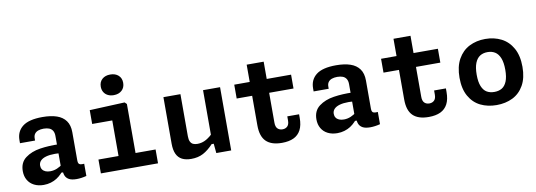

<svg xmlns="http://www.w3.org/2000/svg" viewBox="-60 -1191 4461 1597"><g transform="rotate(-10 2170.0 -392.5)"><path d="M513.9 -378.4V-140.8Q513.9 -124 518.3 -115.6Q522.7 -107.2 533.6 -104.4Q544.5 -101.5 565.8 -103.2V0Q521 11.5 482.3 11.5Q440.3 11.5 417.6 -1.5Q394.8 -14.6 386.5 -36.5Q378.2 -58.3 378.2 -90.3L370.2 -99.7V-372.5Q370.2 -400.1 359.5 -417.2Q348.7 -434.4 329.8 -441.7Q310.8 -449 283.9 -449.3Q257 -449.2 237.6 -442.2Q218.2 -435.2 207.6 -420.5Q197 -405.8 196.9 -383.7L196.8 -364.2H69.4V-390.1Q69.4 -463 122.5 -504.6Q175.7 -546.2 290.5 -546.2Q361.2 -546.2 410.8 -529.3Q460.3 -512.4 487.1 -475.3Q513.9 -438.2 513.9 -378.4ZM339.7 -226.6Q295.1 -226.6 264.4 -217.8Q233.7 -209 217.8 -192.2Q201.8 -175.5 201.8 -151.1Q201.8 -132.4 211 -118.8Q220.1 -105.2 237.1 -97.9Q254.1 -90.6 277.6 -90.6Q307.5 -90.6 335.7 -102.3Q363.9 -114.1 389.5 -135.5L386.8 -63.2H365.6L359.2 -55.7Q339.8 -34.9 316.6 -20Q293.5 -5 264.9 3.5Q236.3 12 204.3 12Q159.1 12 124.5 -5.4Q89.8 -22.8 70.9 -55.2Q51.9 -87.5 51.9 -131Q51.9 -203.8 102.6 -241.7Q153.3 -279.7 227.4 -291Q301.4 -302.4 388.8 -299.5L432.3 -214.8Q408.8 -220.1 386.9 -223.3Q364.9 -226.6 339.7 -226.6Z M858.2 0V-450.8L880.7 -417.5H688.5V-534.2L985.2 -547.1L1001.8 -531V0ZM688.5 -117H1171.1V0H688.5ZM812.7 -710.1Q812.7 -749.8 838.7 -773.2Q864.7 -796.6 907.3 -796.6Q950 -796.6 976 -773.2Q1002 -749.8 1002 -710.1Q1002 -670 976 -646.2Q950 -622.3 907.3 -622.3Q879.3 -622.3 858 -633.1Q836.6 -643.8 824.6 -663.8Q812.7 -683.8 812.7 -710.1Z M1645.5 -534.2H1789.2V0H1663.3L1654.2 -96.7H1645.5ZM1454.5 -534.2V-178.6Q1454.5 -149.9 1462.9 -133Q1471.2 -116.1 1486.3 -109.2Q1501.3 -102.3 1523 -102.3Q1562.8 -102.3 1598.2 -122.7Q1633.6 -143 1667 -179.4V-79.9H1637.8Q1595.8 -34.2 1552.1 -11.1Q1508.5 11.9 1450.9 11.9Q1404.3 11.9 1373.3 -4Q1342.3 -20 1326.6 -53.9Q1310.8 -87.8 1310.8 -141.5V-534.2Z M2039.7 -680.1H2183.3V-164.4Q2183.3 -129.9 2199.2 -114.2Q2215.2 -98.6 2240.7 -98.6Q2265.7 -98.6 2281.7 -114Q2297.8 -129.5 2297.8 -163.2V-198H2397.4V-167.2Q2397.4 -105.7 2376.8 -66.1Q2356.2 -26.6 2316.2 -7.5Q2276.2 11.5 2216.8 11.5Q2127.4 11.5 2083.5 -31.7Q2039.7 -74.9 2039.7 -167ZM2389 -534.2V-417.2H1909V-534.2H2079.4H2093.9Z M2993.9 -378.4V-140.8Q2993.9 -124 2998.3 -115.6Q3002.7 -107.2 3013.6 -104.4Q3024.5 -101.5 3045.8 -103.2V0Q3001 11.5 2962.3 11.5Q2920.3 11.5 2897.6 -1.5Q2874.8 -14.6 2866.5 -36.5Q2858.2 -58.3 2858.2 -90.3L2850.2 -99.7V-372.5Q2850.2 -400.1 2839.5 -417.2Q2828.7 -434.4 2809.8 -441.7Q2790.8 -449 2763.9 -449.3Q2737 -449.2 2717.6 -442.2Q2698.2 -435.2 2687.6 -420.5Q2677 -405.8 2676.9 -383.7L2676.8 -364.2H2549.4V-390.1Q2549.4 -463 2602.5 -504.6Q2655.7 -546.2 2770.5 -546.2Q2841.2 -546.2 2890.8 -529.3Q2940.3 -512.4 2967.1 -475.3Q2993.9 -438.2 2993.9 -378.4ZM2819.7 -226.6Q2775.1 -226.6 2744.4 -217.8Q2713.7 -209 2697.8 -192.2Q2681.8 -175.5 2681.8 -151.1Q2681.8 -132.4 2691 -118.8Q2700.1 -105.2 2717.1 -97.9Q2734.1 -90.6 2757.6 -90.6Q2787.5 -90.6 2815.7 -102.3Q2843.9 -114.1 2869.5 -135.5L2866.8 -63.2H2845.6L2839.2 -55.7Q2819.8 -34.9 2796.6 -20Q2773.5 -5 2744.9 3.5Q2716.3 12 2684.3 12Q2639.1 12 2604.5 -5.4Q2569.8 -22.8 2550.9 -55.2Q2531.9 -87.5 2531.9 -131Q2531.9 -203.8 2582.6 -241.7Q2633.3 -279.7 2707.4 -291Q2781.4 -302.4 2868.8 -299.5L2912.3 -214.8Q2888.8 -220.1 2866.9 -223.3Q2844.9 -226.6 2819.7 -226.6Z M3279.7 -680.1H3423.3V-164.4Q3423.3 -129.9 3439.2 -114.2Q3455.2 -98.6 3480.7 -98.6Q3505.7 -98.6 3521.7 -114Q3537.8 -129.5 3537.8 -163.2V-198H3637.4V-167.2Q3637.4 -105.7 3616.8 -66.1Q3596.2 -26.6 3556.2 -7.5Q3516.2 11.5 3456.8 11.5Q3367.4 11.5 3323.5 -31.7Q3279.7 -74.9 3279.7 -167ZM3629 -534.2V-417.2H3149V-534.2H3319.4H3333.9Z M4030 12Q3954.6 12 3894.7 -17.3Q3834.8 -46.6 3799.5 -108.8Q3764.2 -170.9 3764.2 -264.6Q3764.2 -358.7 3799.5 -421.9Q3834.8 -485.1 3894.9 -515.6Q3955 -546.2 4030 -546.2Q4105 -546.2 4165.2 -515.6Q4225.3 -485.1 4260.6 -421.9Q4295.8 -358.8 4295.8 -264.6Q4295.8 -170.8 4260.6 -108.7Q4225.3 -46.6 4165.4 -17.3Q4105.4 12 4030 12ZM4030 -435.2Q3993.3 -435.2 3966.5 -418.5Q3939.8 -401.8 3924.5 -364.1Q3909.2 -326.3 3909.2 -265Q3909.2 -204.1 3924.5 -167.2Q3939.8 -130.2 3966.3 -114.6Q3992.9 -98.9 4030 -98.9Q4067.1 -98.9 4093.6 -114.6Q4120.2 -130.2 4135.5 -167.2Q4150.8 -204.1 4150.8 -265Q4150.8 -326.3 4135.5 -364.1Q4120.2 -401.8 4093.4 -418.5Q4066.7 -435.2 4030 -435.2Z"/></g></svg>

Font: Monaspace Neon Var
Style: Regular
Weight: 400
Designer: Riley Cran and the Lettermatic Team
Version: Version 1.000 (Monaspace Neon Var)